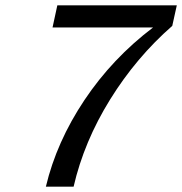

<svg xmlns="http://www.w3.org/2000/svg" viewBox="-20 -691 683 720"><path d="M177 -588 195 -671H643L626 -594Q491 -476 393 -318Q295 -160 256 9H152Q192 -159 296.5 -315.5Q401 -472 554 -588Z"/></svg>

Font: Coval
Style: Italic
Weight: 400
Foundry: Context Ltd
Version: Version 001.000